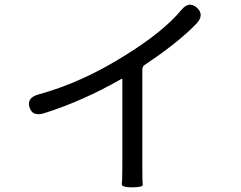

<svg xmlns="http://www.w3.org/2000/svg" viewBox="-20 -784 1040 827"><path d="M550 23Q502 23 504.5 8Q507 -7 507 -76V-441Q507 -446 503 -444Q335 -348 169 -296Q119 -281 107 -322Q95 -363 145 -377Q333 -428 523 -548Q685 -649 761 -741Q794 -781 828 -751Q862 -720 826 -682Q748 -601 604 -505Q593 -498 593 -485V-76Q593 1 595 11.5Q597 22 550 23Z"/></svg>

Font: Resource Han Rounded CN
Style: Regular
Weight: 400
Designer: Cyano Hao (round all glyphs); Ryoko NISHIZUKA  (kana, bopomofo & ideographs); Paul D. Hunt (Latin, Greek & Cyrillic); Sa
Foundry: Cyano Hao
Version: 0.990